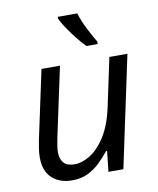

<svg xmlns="http://www.w3.org/2000/svg" viewBox="-86 -834 751 911"><g transform="rotate(-10 289.5 -378.0)"><path d="M189 10Q128 10 91.5 -24Q55 -58 55 -123Q55 -146 58.5 -166.5Q62 -187 66 -209L136 -536H225L153 -199Q144 -156 144 -132Q144 -100 160.5 -81.5Q177 -63 214 -63Q248 -63 287.5 -87Q327 -111 361 -164Q395 -217 414 -305L463 -536H550L436 0H364L375 -99H370Q351 -75 325.5 -49.5Q300 -24 266.5 -7Q233 10 189 10ZM365 -606Q346 -625 324.5 -652Q303 -679 284 -707Q265 -735 255 -756V-766H349Q360 -729 379.5 -690.5Q399 -652 419 -618V-606Z"/></g></svg>

Font: Noto Sans
Style: Italic
Weight: 400
Italic angle: -12°
Designer: Monotype Design Team
Foundry: Monotype Imaging Inc.
Version: Version 2.013; ttfautohint (v1.8.4.7-5d5b)